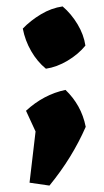

<svg xmlns="http://www.w3.org/2000/svg" viewBox="-20 -470 323 598"><path d="M72 99 96 -105 247 -75Q226 -27 198 18.5Q170 64 134 108ZM115 -8 61 -125Q88 -150 119 -166.5Q150 -183 184 -190Q208 -167 224 -138.5Q240 -110 247 -75ZM123 -256Q96 -278 77 -311Q58 -344 51 -381Q75 -406 107.5 -425.5Q140 -445 175 -450Q202 -427 221.5 -394.5Q241 -362 246 -328Q224 -301 190.5 -281Q157 -261 123 -256Z"/></svg>

Font: Piazzolla Thin Black
Style: Regular
Weight: 900
Version: Version 2.005